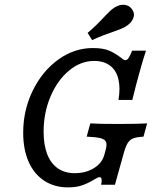

<svg xmlns="http://www.w3.org/2000/svg" viewBox="-20 -787 656 818"><path d="M78.8 -221.3Q78.8 -317.4 119.5 -400.7Q160.2 -484.1 228.3 -533.2Q296.4 -582.3 375.6 -582.3Q419.7 -582.3 444.9 -571.3Q470.2 -560.4 493.3 -542.7Q499.2 -537.8 504.5 -534.2Q509.9 -530.6 514.7 -530.6Q521.1 -530.6 527.6 -539.5Q534 -548.4 542.9 -571H601.8Q573.5 -483.1 543.7 -361.3H484.8Q493.5 -413 484.2 -450.4Q475 -487.9 448.5 -507.7Q422 -527.4 381.1 -527.4Q323.8 -527.4 274.2 -486.3Q224.6 -445.2 195.2 -375.8Q165.8 -306.5 165.8 -225.7Q165.8 -169.4 181.3 -129.8Q196.7 -90.3 226.4 -69.8Q256.2 -49.2 298.2 -49.2Q345.5 -49.2 380.1 -70.5Q414.6 -91.9 424.3 -126.9L430.6 -150Q436.3 -171.7 431.6 -182.6Q426.9 -193.5 407.9 -198.4Q388.9 -203.2 349.3 -204.8L364.7 -261.3Q392.8 -258.9 485.2 -258.9Q562.2 -258.9 606.8 -261.3L591.4 -204.8Q562.5 -203.2 547.9 -197.6Q533.4 -191.9 524.5 -178.2Q515.6 -164.5 507.6 -135.5L469.7 0H410.8Q414.5 -16.1 412.6 -24.2Q410.8 -32.3 404.1 -32.3Q399.9 -32.3 393.6 -29Q387.4 -25.7 380.7 -21.7Q355.4 -6.4 330.5 2.4Q305.6 11.3 269.7 11.3Q211.7 11.3 168.5 -17Q125.2 -45.2 102 -97.7Q78.8 -150.2 78.8 -221.3ZM424.6 -715.7Q436 -727.9 446.6 -738.1Q457.3 -748.3 466.2 -754Q488.9 -768.5 509.9 -766.5Q531 -764.5 543.1 -746.8Q555.3 -729.7 548 -709.9Q540.7 -690.1 517.9 -675.5Q509.7 -669.9 495.9 -664.2Q482.2 -658.6 466.1 -653Q446.7 -646.6 422.5 -637.4Q398.3 -628.2 372.5 -616.1L353.3 -646.8Q374.9 -665.2 392.9 -682.9Q410.9 -700.5 424.6 -715.7Z"/></svg>

Font: Playfair Micro SmCond SmLight
Style: Italic
Weight: 360
Width: 4
Italic angle: -15.6°
Designer: Claus Eggers Sørensen
Foundry: Claus Eggers Sørensen
Version: Version 2.203;Glyphs 3.3 (3326)